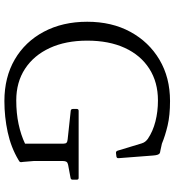

<svg xmlns="http://www.w3.org/2000/svg" viewBox="20 -807 794 874"><g transform="rotate(90 417.0 -370.0)"><path d="M437 -692Q354 -692 292.5 -652.5Q231 -613 198 -541Q165 -469 165 -370Q165 -272 198.5 -199.5Q232 -127 293 -87Q354 -47 437 -47Q495 -47 544.5 -57.5Q594 -68 634 -87V-261Q634 -272 629.5 -276Q625 -280 614 -281L484 -295Q476 -296 476 -305V-323Q476 -331 485 -331H790Q798 -331 798 -322V-304Q798 -295 789 -294L730 -283Q720 -281 716.5 -275.5Q713 -270 713 -260V-126L717 -78Q719 -68 717.5 -64.5Q716 -61 708 -57Q651 -23 581.5 -8Q512 7 440 7Q332 7 251 -40Q170 -87 124.5 -172.5Q79 -258 79 -370Q79 -482 125 -566.5Q171 -651 252 -699Q333 -747 440 -747Q505 -747 551.5 -736Q598 -725 634 -710L666 -703Q675 -702 678.5 -699.5Q682 -697 684.5 -690Q687 -683 688 -669L700 -513Q701 -505 693 -503L677 -501Q669 -500 666 -508L633 -617Q630 -627 625 -633.5Q620 -640 612 -646Q578 -669 533 -680.5Q488 -692 437 -692Z"/></g></svg>

Font: Hahmlet Light
Style: Regular
Weight: 300
Designer: Minjoo Ham & Mark Frömberg
Foundry: hypertype
Version: Version 1.002